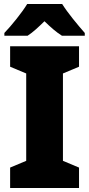

<svg xmlns="http://www.w3.org/2000/svg" viewBox="-20 -947 448 967"><path d="M293 -927H117C92 -885 36 -816 2 -781V-767H119C148 -786 172 -809 204 -840C236 -809 262 -786 292 -767H407V-781C371 -822 321 -882 293 -927ZM378 0V-103L297 -137V-577L378 -611V-714H31V-611L112 -577V-137L31 -103V0Z"/></svg>

Font: Noto Sans Kannada SemiCondensed Black
Style: Regular
Weight: 900
Width: 4
Designer: Jelle Bosma - Monotype Design Team
Foundry: Monotype Imaging Inc.
Version: Version 2.005